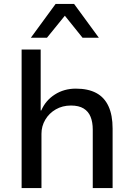

<svg xmlns="http://www.w3.org/2000/svg" viewBox="-20 -957 682 977"><path d="M90 0V-705H187V-395H190Q212 -446 259 -476Q306 -506 366 -506Q428 -506 469.5 -484Q511 -462 532 -416.5Q553 -371 553 -303V0H452V-298Q452 -335 441 -362.5Q430 -390 405.5 -405Q381 -420 341 -420Q298 -420 264 -400.5Q230 -381 210.5 -348Q191 -315 191 -276V0ZM137 -765 263 -937H357L483 -765H400L310 -877L219 -765Z"/></svg>

Font: Nunito Sans 7pt Medium
Style: Regular
Weight: 500
Designer: Vernon Adams
Foundry: Vernon Adams
Version: Version 3.101;gftools[0.9.27]